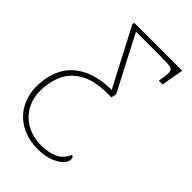

<svg xmlns="http://www.w3.org/2000/svg" viewBox="-243 -620 945 945"><g transform="rotate(45 229.0 -148.0)"><path d="M214 240Q144 240 93.5 212Q43 184 16 135.5Q-11 87 -11 26Q-11 -45 16.5 -100.5Q44 -156 104.5 -189Q165 -222 263 -224L106 -525L109 -536H442L421 -420H395L397 -433Q404 -471 402 -487.5Q400 -504 382.5 -507.5Q365 -511 323 -511H145L294 -224L288 -197H266Q170 -197 115.5 -165Q61 -133 39 -82Q17 -31 17 28Q17 81 41 123.5Q65 166 109 190.5Q153 215 212 215Q259 215 296 199Q333 183 351 141Q364 141 364 160Q364 178 345 196.5Q326 215 292.5 227.5Q259 240 214 240Z"/></g></svg>

Font: Noto Serif Thin
Style: Italic
Weight: 100
Italic angle: -12°
Designer: Monotype Design Team
Foundry: Monotype Imaging Inc.
Version: Version 2.014; ttfautohint (v1.8.4.7-5d5b)